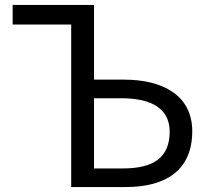

<svg xmlns="http://www.w3.org/2000/svg" viewBox="-20 -754 844 774"><path d="M267 0H487C650 0 755 -69 755 -225C755 -369 637 -433 480 -433H359V-734H31V-655H267ZM359 -75V-358H468C596 -358 664 -313 664 -223C664 -120 600 -75 476 -75Z"/></svg>

Font: Source Han Sans HK
Style: Regular
Weight: 400
Designer: Ryoko NISHIZUKA 西塚涼子 (kana, bopomofo & ideographs); Paul D. Hunt (Latin, Greek & Cyrillic); Sandoll Communications 산돌커뮤니
Foundry: Adobe
Version: Version 2.000;hotconv 1.0.107;makeotfexe 2.5.65593